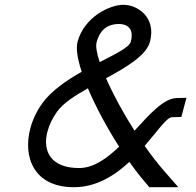

<svg xmlns="http://www.w3.org/2000/svg" viewBox="-20 -760 816 801"><path d="M346.7 -391.7C379.1 -314.9 425.6 -228.2 477 -148.1C425.3 -98.5 370.3 -59.4 311.4 -59C310.8 -59 310.2 -59 309.6 -59C190.2 -59 156.5 -131.2 178.1 -211.7C185.5 -239.3 199.4 -268 218.6 -295C243.6 -329.2 292.1 -360.8 346.7 -391.7ZM519.8 -84.6C544.5 -49.8 569.8 -17.3 594.7 11L603 21H724L662.7 -49C636.2 -79.6 609.4 -114.4 583.5 -151.3C638 -214.3 675.6 -270.6 697.2 -271L736.5 -272L757.9 -352L716.7 -351C662.5 -349.6 604.4 -283.6 541.1 -214.7C493.5 -289.3 451.4 -367.3 422.4 -433.4C508.5 -480.5 590.2 -528.6 605.5 -585.4C632.9 -687.8 554.1 -740 494.6 -740C494 -740 493.4 -740 492.9 -740C438.5 -739 331.7 -690.8 303.5 -585.4C296.1 -558.1 303.3 -513.9 320.8 -460.6C257.1 -424.4 193.7 -381.1 155.5 -328L155.2 -327C132.9 -296.1 116.3 -261 106.7 -225.1C74.7 -105.8 120.2 21 288.4 21C289 21 289.5 21 290 21C381.9 20.6 458.3 -27.5 519.8 -84.6ZM396 -500.8C383.7 -537.9 378.5 -567 383 -583.6C398.8 -642.8 435.7 -659 473.4 -660C474.3 -660 475.2 -660 476.1 -660C512.3 -660 540 -639.6 525.5 -585.7C519.4 -562.8 464 -535.8 396 -500.8Z"/></svg>

Font: Nordica Advanced
Style: RegularObl
Weight: 300
Version: Version 1.07